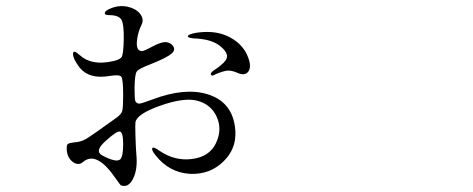

<svg xmlns="http://www.w3.org/2000/svg" viewBox="-20 -561 1540 625"><path d="M423.8 -58.6Q421.9 -82 420.9 -119.1Q419.9 -156.2 420.9 -163.1Q425.8 -190.4 502.4 -217.3Q579.1 -244.1 621.1 -233.4Q667 -221.7 685.5 -180.7Q704.1 -139.6 683.1 -95.2Q662.1 -50.8 605.5 -43.5Q548.8 -36.1 499 -70.3Q480.5 -84 476.1 -79.1Q471.7 -74.2 485.4 -56.6Q530.3 1 598.6 4.9Q664.1 7.8 708 -36.1Q755.9 -83 744.1 -153.3Q731.4 -230.5 656.7 -253.9Q582 -277.3 476.6 -237.3Q437.5 -222.7 431.6 -223.6Q421.9 -225.6 419.9 -234.4Q418 -243.2 418 -277.3Q418.9 -318.4 424.8 -327.6Q430.7 -336.9 466.8 -350.6Q521.5 -372.1 538.1 -386.2Q554.7 -400.4 540 -415Q530.3 -424.8 515.6 -423.8Q501 -422.9 475.6 -409.2Q452.1 -396.5 444.3 -395Q436.5 -393.6 430.7 -399.4Q422.9 -407.2 426.3 -432.6Q429.7 -458 440.4 -479.5Q450.2 -499 435.5 -516.6Q421.9 -533.2 395.5 -539.1Q368.2 -544.9 341.8 -534.2Q323.2 -527.3 321.3 -519.5Q319.3 -511.7 335.9 -511.7Q366.2 -511.7 375 -497.1Q383.8 -482.4 382.8 -432.6Q381.8 -387.7 377 -377.4Q372.1 -367.2 349.6 -362.3Q278.3 -345.7 239.3 -381.8Q217.8 -401.4 217.8 -385.3Q217.8 -369.1 239.3 -340.8Q270.5 -302.7 335 -313.5Q369.1 -319.3 375 -311Q380.9 -302.7 380.9 -252Q380.9 -210 377.9 -199.7Q375 -189.5 360.4 -178.7Q279.3 -120.1 261.2 -109.4Q243.2 -98.6 222.7 -97.7Q205.1 -95.7 200.7 -92.3Q196.3 -88.9 197.3 -73.2Q199.2 -46.9 217.3 -33.7Q235.4 -20.5 251 -34.2Q294.9 -71.3 358.4 22.5Q370.1 39.1 373 42Q397.5 51.8 413.1 21Q428.7 -9.8 423.8 -58.6ZM313.5 -54.7Q286.1 -68.4 323.2 -101.6Q359.4 -134.8 370.1 -132.8Q380.9 -130.9 380.9 -91.8Q380.9 -50.8 371.1 -42Q357.4 -31.2 313.5 -54.7ZM789.1 -329.1Q798.8 -344.7 788.1 -373Q777.3 -403.3 751 -424.8Q710 -457 655.3 -457Q627.9 -457 608.4 -452.1Q589.8 -447.3 591.8 -441.9Q593.8 -436.5 619.1 -435.5Q673.8 -432.6 701.2 -407.2Q722.7 -387.7 718.3 -372.6Q713.9 -357.4 680.7 -335Q661.1 -323.2 668 -316.4Q670.9 -313.5 678.7 -317.4Q680.7 -318.4 681.6 -319.3Q707 -330.1 720.7 -331.1Q734.4 -332 752 -324.2Q778.3 -312.5 789.1 -329.1Z"/></svg>

Font: Bpmf GenWan Min R
Style: R
Weight: 400
Foundry: But Ko
Version: Version 1.320